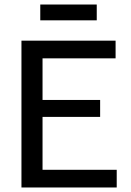

<svg xmlns="http://www.w3.org/2000/svg" viewBox="-20 -830 582 850"><path d="M408.3 -740V-810H158.3V-740ZM496.7 0V-78.3H168.3V-312.5H423.3V-387.5H168.3V-571.7H491.7V-650H75V0Z"/></svg>

Font: Familjen Grotesk
Style: Regular
Weight: 400
Designer: Anders Wikstroem, Jonas Baeckman, Matilda Gysing, Kristian Moeller
Foundry: Familjen STHLM AB
Version: Version 2.000